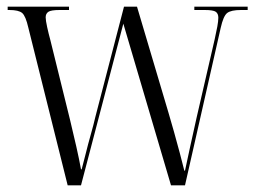

<svg xmlns="http://www.w3.org/2000/svg" viewBox="-20 -556 769 576"><path d="M65 -473Q57 -508 46.5 -517Q36 -526 8 -526H3V-536H187V-526H159Q133 -526 125 -520.5Q117 -515 117 -504Q117 -495 121.5 -474.5Q126 -454 131 -436L190 -197Q200 -156 209 -116Q218 -76 223 -48H225Q230 -66 237 -94.5Q244 -123 252.5 -153Q261 -183 266 -205L352 -536H391L486 -216Q493 -193 502 -160.5Q511 -128 519.5 -96.5Q528 -65 533 -44H535Q541 -72 550.5 -116Q560 -160 570 -204L624 -438Q629 -460 632 -476.5Q635 -493 635 -503Q635 -515 627.5 -520.5Q620 -526 594 -526H563V-536H723V-526H703Q673 -526 661.5 -517Q650 -508 642 -472L535 0H493L350 -485L223 0H183Z"/></svg>

Font: Noto Serif Display Condensed Light
Style: Regular
Weight: 300
Width: 3
Designer: Monotype Design Team
Foundry: Monotype Imaging Inc.
Version: Version 2.009